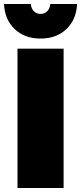

<svg xmlns="http://www.w3.org/2000/svg" viewBox="-38 -946 408 966"><path d="M50 -701H282V0H50ZM215 -926H350Q346 -847 296 -799.5Q246 -752 166 -752Q86 -752 36 -799.5Q-14 -847 -18 -926H117Q119 -903 132.5 -889.5Q146 -876 166 -876Q186 -876 199.5 -889.5Q213 -903 215 -926Z"/></svg>

Font: Argentum Sans Black
Style: Regular
Weight: 900
Designer: Julieta Ulanovsky (Modified by Cristiano Sobral)
Foundry: Julieta Ulanovsky
Version: Version 1.000; ttfautohint (v1.5.65-e2d9)